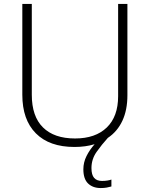

<svg xmlns="http://www.w3.org/2000/svg" viewBox="-20 -734 758 972"><path d="M443 117Q443 151 456.5 166.5Q470 182 496 182Q511 182 523.5 180Q536 178 544 175V210Q534 213 520.5 215.5Q507 218 490 218Q450 218 426 195Q402 172 402 123Q402 88 418 56Q434 24 459 -4Q413 10 357 10Q230 10 161.5 -59Q93 -128 93 -254V-714H141V-254Q141 -145 197.5 -89Q254 -33 360 -33Q463 -33 520.5 -88.5Q578 -144 578 -247V-714H625V-252Q625 -177 599.5 -122.5Q574 -68 526 -36Q495 -2 469 35Q443 72 443 117Z"/></svg>

Font: Noto Kufi Arabic ExtraLight
Style: Regular
Weight: 200
Designer: Monotype Design Team, David Williams, Khaled Hosny
Foundry: Google LLC
Version: Version 2.109; ttfautohint (v1.8.4.7-5d5b)